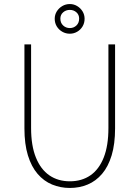

<svg xmlns="http://www.w3.org/2000/svg" viewBox="-20 -920 690 951"><path d="M326 11Q279 11 238 -6Q197 -23 166.2 -58.8Q135.5 -94.5 118.2 -150.5Q101 -206.5 101 -284V-700H134V-286Q134 -198.5 157.8 -139.8Q181.5 -81 224.5 -51.5Q267.5 -22 326 -22Q385 -22 427.8 -51.5Q470.5 -81 493.8 -139.8Q517 -198.5 517 -286V-700H550V-284Q550 -206.5 533 -150.5Q516 -94.5 485.5 -58.8Q455 -23 414.2 -6Q373.5 11 326 11ZM326 -753Q305.5 -753 288.5 -762.8Q271.5 -772.5 261.2 -789.2Q251 -806 251 -827Q251 -847 261.2 -863.5Q271.5 -880 288.5 -890Q305.5 -900 326 -900Q345.5 -900 362.2 -890Q379 -880 389 -863.5Q399 -847 399 -827Q399 -806 389 -789.2Q379 -772.5 362.2 -762.8Q345.5 -753 326 -753ZM326 -781Q345 -781 358.5 -793.8Q372 -806.5 372 -828Q372 -847 358.5 -859Q345 -871 326 -871Q306.5 -871 292.8 -859Q279 -847 279 -828Q279 -806.5 292.8 -793.8Q306.5 -781 326 -781Z"/></svg>

Font: Trispace Thin
Style: Regular
Weight: 100
Designer: Tyler Finck
Foundry: Etcetera Type Company
Version: Version 1.210